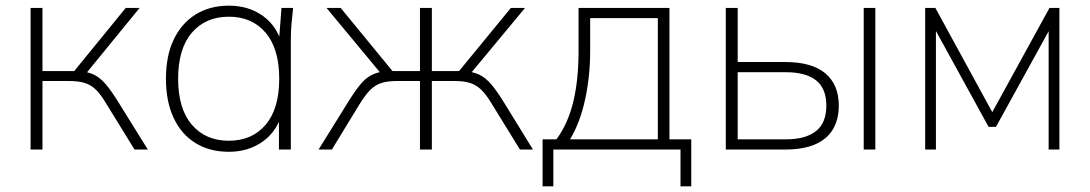

<svg xmlns="http://www.w3.org/2000/svg" viewBox="-20 -528 3849 678"><path d="M88 0V-500H130V-277H242L424 -500H473L281 -265L262 -277Q292 -274 312.5 -264Q333 -254 353 -231Q373 -208 400 -164L502 0H455L357 -159Q337 -193 319.5 -210.5Q302 -228 279.5 -235Q257 -242 223 -242H130V0Z M788 8Q720 8 670 -23Q620 -54 593 -112Q566 -170 566 -250Q566 -331 593.5 -388.5Q621 -446 671 -477Q721 -508 788 -508Q859 -508 909.5 -471Q960 -434 976 -369H964L974 -500H1015Q1012 -472 1009.5 -445Q1007 -418 1007 -392V0H965V-131H976Q960 -66 909 -29Q858 8 788 8ZM788 -31Q870 -31 918 -87.5Q966 -144 966 -250Q966 -356 918 -412.5Q870 -469 788 -469Q706 -469 657.5 -412.5Q609 -356 609 -250Q609 -144 657.5 -87.5Q706 -31 788 -31Z M1105 0 1207 -164Q1234 -208 1253.5 -231Q1273 -254 1294 -264Q1315 -274 1344 -277L1328 -265L1133 -500H1183L1366 -277H1463V-500H1505V-277H1601L1784 -500H1834L1639 -265L1622 -277Q1652 -274 1673 -264Q1694 -254 1714 -231Q1734 -208 1761 -164L1862 0H1816L1718 -159Q1698 -193 1680 -210.5Q1662 -228 1640 -235Q1618 -242 1584 -242H1505V0H1463V-242H1383Q1349 -242 1327 -235Q1305 -228 1287.5 -210.5Q1270 -193 1249 -159L1152 0Z M1896 130V-36H1945Q1986 -92 2004.5 -169Q2023 -246 2023 -347V-500H2344V-36H2421V130H2383V0H1934V130ZM1993 -36H2303V-464H2064V-348Q2064 -258 2046 -176Q2028 -94 1993 -36Z M2543 0V-500H2585V-309H2753Q2847 -309 2894.5 -269Q2942 -229 2942 -155Q2942 -106 2921 -71Q2900 -36 2858 -18Q2816 0 2753 0ZM2585 -36H2755Q2825 -36 2861.5 -65Q2898 -94 2898 -155Q2898 -216 2861.5 -244.5Q2825 -273 2755 -273H2585ZM3030 0V-500H3071V0Z M3247 0V-500H3283L3484 -132L3686 -500H3721V0H3683V-454H3703L3497 -80H3471L3265 -455H3285V0Z"/></svg>

Font: Mulish ExtraLight
Style: Regular
Weight: 200
Designer: Vernon Adams
Foundry: Vernon Adams
Version: Version 3.603